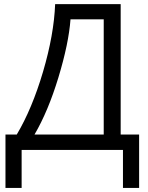

<svg xmlns="http://www.w3.org/2000/svg" viewBox="-20 -734 723 940"><path d="M661.1 186H582V0H85.9V186H6.8V-75.2H62Q137.2 -201.7 190.7 -382.8Q244.1 -564 250 -713.9H570.8V-75.2H661.1ZM487.8 -75.2V-639.2H325.2Q316.4 -521 266.1 -355.2Q215.8 -189.5 148.9 -75.2Z"/></svg>

Font: Zoram GWebM
Style: Regular
Weight: 400
Foundry: Ascender Corporation
Version: Version 1.000